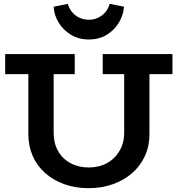

<svg xmlns="http://www.w3.org/2000/svg" viewBox="-20 -968 927 1002"><path d="M443 14Q372 14 314.5 -7Q257 -28 215 -65.5Q173 -103 150.5 -154.5Q128 -206 128 -267V-630H260V-274Q260 -221 283 -180Q306 -139 348 -116.5Q390 -94 443 -94Q497 -94 538.5 -117Q580 -140 604 -181Q628 -222 628 -275V-630H760V-267Q760 -206 736.5 -154.5Q713 -103 670.5 -65.5Q628 -28 570 -7Q512 14 443 14ZM7 -581V-686H370V-581ZM516 -581V-686H880V-581ZM443 -762Q390 -762 349.5 -787Q309 -812 285.5 -851Q262 -890 260 -933L334 -948Q341 -923 356.5 -904.5Q372 -886 394.5 -875.5Q417 -865 444 -865Q470 -865 492 -875.5Q514 -886 530 -904.5Q546 -923 552 -948L627 -933Q624 -890 601 -851Q578 -812 538 -787Q498 -762 443 -762Z"/></svg>

Font: BioRhyme ExtraBold
Style: Bold
Weight: 700
Version: Version 1.600;gftools[0.9.33]